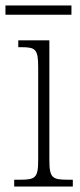

<svg xmlns="http://www.w3.org/2000/svg" viewBox="-29 -684 295 704"><path d="M-9 -630H233V-664H-9ZM23 0H238V-25H222C162 -25 152 -31 152 -99V-536H38V-511H48C102 -511 111 -504 111 -436V-98C111 -31 101 -25 42 -25H23Z"/></svg>

Font: Noto Serif Armenian Condensed ExtraLight
Style: Regular
Weight: 200
Width: 3
Designer: Monotype Design Team
Foundry: Monotype Imaging Inc.
Version: Version 2.008